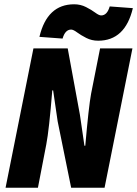

<svg xmlns="http://www.w3.org/2000/svg" viewBox="-20 -876 640 896"><path d="M6 0 136 -650H296L353 -340L374 -196H378Q394 -379 405 -438L447 -650H598L468 0H312L249 -310L228 -454H224Q209 -269 196 -202L157 0ZM438 -686Q408 -686 382.5 -699Q357 -712 339.5 -725Q322 -738 312 -738Q284 -738 272 -696L164 -704Q200 -856 326 -856Q356 -856 381.5 -843Q407 -830 424.5 -817Q442 -804 452 -804Q480 -804 492 -846L600 -838Q564 -686 438 -686Z"/></svg>

Font: TypoPRO Source Code Pro
Style: Italic
Weight: 900
Italic angle: -11°
Monospace: yes
Designer: Paul D. Hunt, Teo Tuominen
Foundry: Adobe Systems Incorporated
Version: Version 1.030;PS 1.0;hotconv 1.0.84;makeotf.lib2.5.63406